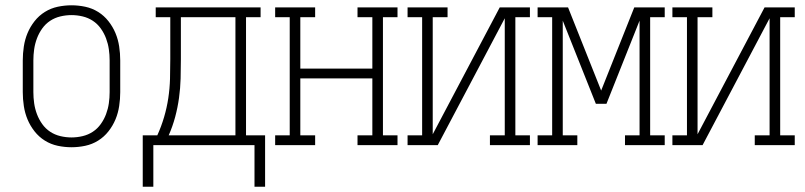

<svg xmlns="http://www.w3.org/2000/svg" viewBox="-20 -548 3040 725"><path d="M250 8Q224 8 198 2.5Q172 -3 149.5 -17Q127 -31 110.5 -52Q94 -73 84 -97Q74 -121 70 -147.5Q66 -174 66 -200V-320Q66 -346 70 -372.5Q74 -399 84 -423Q94 -447 110.5 -468Q127 -489 149.5 -503Q172 -517 198 -522.5Q224 -528 250 -528Q276 -528 302 -522.5Q328 -517 350.5 -503Q373 -489 389.5 -468Q406 -447 416 -423Q426 -399 430 -372.5Q434 -346 434 -320V-200Q434 -174 430 -147.5Q426 -121 416 -97Q406 -73 389.5 -52Q373 -31 350.5 -17Q328 -3 302 2.5Q276 8 250 8ZM250 -29Q271 -29 292 -34Q313 -39 330.5 -50.5Q348 -62 360.5 -79.5Q373 -97 380.5 -117Q388 -137 391 -158Q394 -179 394 -200V-320Q394 -341 391 -362Q388 -383 380.5 -403Q373 -423 360.5 -440.5Q348 -458 330.5 -469.5Q313 -481 292 -486Q271 -491 250 -491Q229 -491 208 -486Q187 -481 169.5 -469.5Q152 -458 139.5 -440.5Q127 -423 119.5 -403Q112 -383 109 -362Q106 -341 106 -320V-200Q106 -179 109 -158Q112 -137 119.5 -117Q127 -97 139.5 -79.5Q152 -62 169.5 -50.5Q187 -39 208 -34Q229 -29 250 -29Z M981 157H941V0H559V157H519V-37H574Q589 -70 599.5 -105.5Q610 -141 615.5 -177.5Q621 -214 622 -251Q623 -288 623 -325V-483H568V-520H964V-483H909V-37H981ZM869 -37V-483H663V-325Q663 -288 662 -251.5Q661 -215 656 -178.5Q651 -142 641.5 -106.5Q632 -71 617 -37Z M1019 0V-37H1074V-483H1019V-520H1170V-483H1114V-289H1386V-483H1330V-520H1481V-483H1426V-37H1481V0H1330V-37H1386V-252H1114V-37H1170V0Z M1519 0V-37H1574V-483H1519V-520H1670V-483H1614V-41L1867 -520H1981V-483H1926V-37H1981V0H1830V-37H1886V-479L1633 0Z M2010 0V-37H2065V-483H2010V-520H2125L2250 -206L2375 -520H2490V-483H2435V-37H2490V0H2340V-37H2395V-470L2270 -156H2230L2105 -470V-37H2160V0Z M2519 0V-37H2574V-483H2519V-520H2670V-483H2614V-41L2867 -520H2981V-483H2926V-37H2981V0H2830V-37H2886V-479L2633 0Z"/></svg>

Font: Iosevka Curly Slab Extralight
Style: Regular
Weight: 200
Monospace: yes
Designer: Belleve Invis
Foundry: Belleve Invis
Version: Version 22.1.2; ttfautohint (v1.8.4)